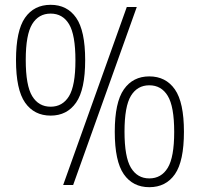

<svg xmlns="http://www.w3.org/2000/svg" viewBox="-20 -769 831 798"><path d="M46.5 -519Q46.5 -641.5 84 -695.2Q121.5 -749 190.5 -749Q259 -749 296.5 -695.2Q334 -641.5 334 -519Q334 -396.5 296.2 -342.5Q258.5 -288.5 190.5 -288.5Q122 -288.5 84.2 -342.5Q46.5 -396.5 46.5 -519ZM242.5 0 507 -740H548.5L284 0ZM293.5 -518Q293.5 -624.5 267 -668.5Q240.5 -712.5 190.5 -712.5Q140.5 -712.5 113.8 -668.8Q87 -625 87 -520Q87 -413.5 113.8 -369.5Q140.5 -325.5 190.5 -325.5Q240 -325.5 266.8 -369.2Q293.5 -413 293.5 -518ZM457 -221.5Q457 -343.5 494.8 -397.5Q532.5 -451.5 600.5 -451.5Q669 -451.5 706.8 -397.5Q744.5 -343.5 744.5 -221.5Q744.5 -99 707 -45Q669.5 9 600.5 9Q532 9 494.5 -45Q457 -99 457 -221.5ZM704 -220.5Q704 -326.5 677.2 -370.5Q650.5 -414.5 600.5 -414.5Q551 -414.5 524.2 -370.8Q497.5 -327 497.5 -222Q497.5 -116 524.2 -71.8Q551 -27.5 600.5 -27.5Q650.5 -27.5 677.2 -71.5Q704 -115.5 704 -220.5Z"/></svg>

Font: Encode Sans Condensed ExLight
Style: Regular
Weight: 275
Width: 3
Designer: Multiple Designers
Foundry: Impallari Type
Version: Version 2.000